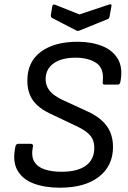

<svg xmlns="http://www.w3.org/2000/svg" viewBox="-20 -860 596 892"><path d="M258 12Q187 12 135 -8Q83 -28 60 -70.5Q37 -113 52 -181Q55 -192 66 -192H123Q128 -192 131.5 -188.5Q135 -185 133 -180Q124 -135 139 -109.5Q154 -84 187.5 -73Q221 -62 265 -62Q340 -62 379 -90.5Q418 -119 418 -172Q418 -197 409.5 -214.5Q401 -232 381.5 -247Q362 -262 329 -277L211 -333Q176 -350 153 -371Q130 -392 118.5 -420.5Q107 -449 107 -485Q107 -573 170 -619.5Q233 -666 340 -666Q405 -666 455 -646Q505 -626 528.5 -584.5Q552 -543 539 -478Q536 -467 528 -467H465Q456 -467 457 -479Q465 -541 428.5 -566.5Q392 -592 331 -592Q266 -592 229 -565.5Q192 -539 192 -492Q192 -472 200.5 -454.5Q209 -437 226 -423Q243 -409 270 -396L381 -345Q424 -326 451.5 -301.5Q479 -277 492 -246.5Q505 -216 505 -177Q505 -90 440 -39Q375 12 258 12ZM487 -839Q492 -841 495.5 -839.5Q499 -838 498 -833L489 -783Q488 -779 486.5 -776Q485 -773 480 -771L349 -718Q342 -715 335 -718L223 -776Q215 -781 216 -789L223 -831Q225 -842 236 -838L349 -793Z"/></svg>

Font: Sofia Sans Hairline
Style: Italic
Weight: 1
Italic angle: -9°
Designer: Botio Nikoltchev, Ani Petrova
Foundry: lettersoup
Version: Version 4.102